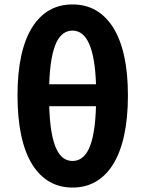

<svg xmlns="http://www.w3.org/2000/svg" viewBox="-20 -832 655 866"><path d="M307 14Q192 14 126 -89Q59 -197 59 -402Q59 -604 126 -710Q191 -812 307 -812Q423 -812 489 -710Q557 -603 557 -402Q557 -198 489 -89Q423 14 307 14ZM307 -106Q353 -106 379 -157Q409 -216 413 -353H307H202Q206 -217 236 -157Q261 -106 307 -106ZM202 -452H307H413Q405 -694 307 -694Q262 -694 236 -644Q206 -583 202 -452Z"/></svg>

Font: GenSenRounded2 TW B
Style: Regular
Weight: 700
Version: Version 2.000;PS 2;hotconv 16.6.51;makeotf.lib2.5.65220 DEVE